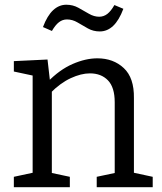

<svg xmlns="http://www.w3.org/2000/svg" viewBox="-20 -780 673 800"><path d="M37.7 0V-43.3L128 -62.7L116 -48.3V-478L128 -462.7L37.7 -482V-525.3L178 -532L189.3 -433.7L178.3 -438.3Q227.7 -489.3 282.2 -513.2Q336.7 -537 385.7 -537Q452.3 -537 495.8 -496.3Q539.3 -455.7 538 -371.3V-48.3L528 -62.3L616.3 -43.3V0H383V-43.3L469.7 -61.7L458 -47V-354Q458 -416 429.8 -445.2Q401.7 -474.3 354.7 -474.3Q318 -474.3 274.5 -454.2Q231 -434 189.3 -391.7L196 -407.7V-47L186 -61.3L271 -43.3V0ZM395.7 -649Q368.7 -649 346.3 -661.5Q324 -674 303 -686.5Q282 -699 259 -699Q240.7 -699 225.7 -687.5Q210.7 -676 196.3 -651L159 -667.3Q177 -715 201.5 -737.7Q226 -760.3 256.3 -760.3Q283.7 -760.3 306.3 -747.8Q329 -735.3 350.3 -722.8Q371.7 -710.3 393.3 -710.3Q412 -710.3 427.2 -722Q442.3 -733.7 456.7 -759L494 -743.3Q476 -695.3 451.5 -672.2Q427 -649 395.7 -649Z"/></svg>

Font: Bitter Thin
Style: Regular
Weight: 100
Designer: Sol Matas, and Bitter project Authors
Foundry: Sol Matas
Version: Version 2.002